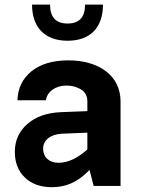

<svg xmlns="http://www.w3.org/2000/svg" viewBox="-20 -796 608 822"><path d="M496.1 -361.8C496.1 -473.1 402.3 -537.6 272.5 -537.6C206.1 -537.6 153.8 -522 115.2 -491.2C76.7 -460 56.2 -418.5 54.7 -366.7H176.3C182.1 -403.8 217.3 -429.7 264.6 -429.7C288.6 -429.7 309.6 -423.8 327.6 -412.6C345.2 -401.4 354 -384.3 354 -361.8V-320.3L242.7 -315.9C181.6 -313.5 133.3 -296.9 97.7 -265.6C61.5 -234.4 43.5 -194.3 43.5 -146C43.5 -100.1 57.6 -63.5 86.4 -36.1C115.2 -8.3 153.8 5.4 202.1 5.4C262.7 5.4 312 -15.6 363.3 -68.4L380.9 0H496.1ZM164.6 -159.7C164.6 -195.3 194.8 -221.2 246.1 -223.6L354 -228V-156.2C311.5 -118.2 270.5 -99.1 231 -99.1C189.9 -99.1 164.6 -123 164.6 -159.7ZM344.2 -776.4C344.2 -722.2 319.3 -695.3 269.5 -695.3C219.2 -695.3 194.3 -722.2 194.3 -776.4H117.2C117.2 -678.2 172.4 -621.6 269.5 -621.6C366.7 -621.6 420.9 -678.2 420.9 -776.4Z"/></svg>

Font: Estedad Bold
Style: Regular
Weight: 700
Designer: Amin Abedi
Version: Version 7.3